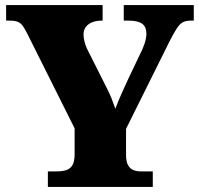

<svg xmlns="http://www.w3.org/2000/svg" viewBox="-20 -734 783 754"><path d="M168 0V-61H203Q225 -61 240.5 -66Q256 -71 264.5 -85.5Q273 -100 273 -128V-230L88 -600Q78 -620 70 -631.5Q62 -643 50.5 -648Q39 -653 17 -653H4V-714H383V-653H379Q347 -653 327.5 -638.5Q308 -624 308 -598Q308 -587 311.5 -572Q315 -557 322 -542L396 -395Q410 -368 417.5 -349Q425 -330 433 -307Q443 -334 456.5 -364.5Q470 -395 485 -427L539 -540Q550 -566 552.5 -580.5Q555 -595 555 -600Q555 -629 538 -641Q521 -653 485 -653H466V-714H741V-653H729Q710 -653 698 -646.5Q686 -640 675 -623.5Q664 -607 648 -576L475 -228V-126Q475 -99 483 -85Q491 -71 504 -66Q517 -61 532 -61H580V0Z"/></svg>

Font: Noto Serif Bengali Black
Style: Regular
Weight: 900
Version: Version 2.003